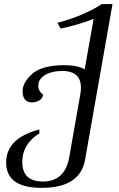

<svg xmlns="http://www.w3.org/2000/svg" viewBox="-20 -719 575 930"><path d="M181.6 190.9Q9.8 190.9 9.8 68.4Q9.8 -49.8 170.4 -91.8L170.9 -73.2Q87.9 -21.5 87.9 65.9Q87.9 160.2 188 160.2Q294.4 160.2 315.4 42.5L369.1 -262.7Q372.1 -279.8 372.1 -294.4Q372.1 -371.6 288.1 -375.5Q229.5 -375.5 197.5 -355.2Q165.5 -335 165.5 -304.2Q165.5 -276.4 189 -260.7Q183.1 -226.1 135.7 -222.7Q89.4 -223.6 89.4 -277.3Q89.4 -319.3 136.2 -361.3Q183.1 -403.3 293.5 -403.3Q354 -403.3 390.1 -383.3L433.6 -627.4Q347.2 -595.2 273.9 -580.6L257.8 -608.4Q386.2 -642.6 473.1 -699.2H524.9L392.1 54.7Q368.2 190.9 181.6 190.9Z"/></svg>

Font: Kelvinch
Style: Italic
Weight: 400
Italic angle: -10°
Designer: Paul James Miller
Foundry: High-Logic / Made with FontCreator
Version: Version 3.40;July 22, 2017;FontCreator 11.0.0.2388 64-bit